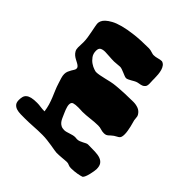

<svg xmlns="http://www.w3.org/2000/svg" viewBox="-97 -670 892 892"><g transform="rotate(-45 349.5 -223.5)"><path d="M680.2 -121.1Q677.2 -111.3 669.2 -105.2Q661.1 -99.1 649.7 -95.7Q638.2 -92.3 624.8 -91.1Q611.3 -89.8 598.1 -89.8H586.9Q585.4 -89.8 578.6 -89.4Q571.8 -88.9 564.9 -88.9Q551.8 -88.9 545.4 -93.8Q539.1 -98.6 536.1 -106.2Q533.2 -113.8 532 -122.6Q530.8 -131.3 527.8 -139.2Q526.9 -141.6 523.7 -147.5Q520.5 -153.3 516.6 -159.9Q512.7 -166.5 509.8 -173.1Q506.8 -179.7 506.8 -184.1Q506.8 -189.5 509.8 -196.5Q512.7 -203.6 515.9 -211.4Q519 -219.2 522 -227.1Q524.9 -234.9 524.9 -241.2Q524.9 -248.5 523.4 -259.8Q522 -271 522 -277.8Q522 -294.4 523.4 -310.3Q524.9 -326.2 524.9 -338.9Q524.9 -354 519.8 -363.5Q514.6 -373 498 -373Q479 -373 465.6 -363.3Q452.1 -353.5 443.8 -341.1Q435.5 -328.6 431.9 -317.4Q428.2 -306.2 428.2 -303.2Q428.2 -292.5 430.7 -279.8Q433.1 -267.1 436.5 -252.9Q439.9 -238.8 443.4 -223.4Q446.8 -208 448.2 -191.9Q450.7 -164.6 451.9 -135Q453.1 -105.5 453.1 -82Q453.1 -64.9 447.3 -49.6Q441.4 -34.2 425.8 -24.9Q419.9 -21 411.1 -20.8Q402.3 -20.5 395 -19Q390.6 -18.1 381.8 -15.4Q373 -12.7 362.3 -10.3Q351.6 -7.8 339.8 -5.9Q328.1 -3.9 317.9 -3.9Q306.6 -3.9 300.8 -5.9Q294.9 -7.8 291.5 -11.7Q288.1 -15.6 285.4 -21.2Q282.7 -26.9 277.8 -34.2Q273.4 -40.5 269 -45.2Q264.6 -49.8 261 -54Q257.3 -58.1 255.1 -63.2Q252.9 -68.4 252.9 -76.2Q252.9 -87.4 256.3 -97.7Q259.8 -107.9 259.8 -120.1Q259.8 -131.3 258.8 -143.8Q257.8 -156.2 256.3 -168.9Q254.9 -181.6 253.9 -193.8Q252.9 -206.1 252.9 -216.8Q252.9 -220.7 253.4 -227.8Q253.9 -234.9 253.9 -244.1Q253.9 -264.6 250.5 -274.9Q247.1 -285.2 232.9 -285.2Q226.6 -285.2 219.2 -283.2Q211.9 -281.2 204.8 -278.6Q197.8 -275.9 191.7 -273.2Q185.5 -270.5 182.1 -269Q174.3 -265.6 165.5 -261.7Q156.7 -257.8 149.4 -252.2Q142.1 -246.6 137.5 -238Q132.8 -229.5 132.8 -216.8Q132.8 -210.4 134.8 -203.1Q136.7 -195.8 139.4 -188Q142.1 -180.2 144 -172.4Q146 -164.6 146 -157.2Q146 -153.8 145.5 -150.9Q145 -147.9 145 -145Q145 -136.7 147.9 -129.2Q150.9 -121.6 154.5 -114.7Q158.2 -107.9 161.1 -101.8Q164.1 -95.7 164.1 -90.8Q164.1 -64.9 163.3 -44.7Q162.6 -24.4 157.5 -10.5Q152.3 3.4 141.6 10.7Q130.9 18.1 110.8 18.1Q106 18.1 95.7 16.4Q85.4 14.6 74 12Q62.5 9.3 53 5.4Q43.5 1.5 40 -2.9Q38.6 -5.9 36.9 -12.9Q35.2 -20 33.4 -29.3Q31.7 -38.6 30.8 -48.8Q29.8 -59.1 29.8 -68.8Q29.8 -80.1 33.4 -87.2Q37.1 -94.2 37.1 -102.1Q37.1 -107.9 36.4 -116Q35.6 -124 34.9 -132.8Q34.2 -141.6 33.7 -150.4Q33.2 -159.2 33.2 -167Q33.2 -171.9 35.2 -183.1Q37.1 -194.3 39.6 -209Q42 -223.6 43.9 -240Q45.9 -256.3 45.9 -272Q45.9 -302.2 43.9 -330.1Q42 -357.9 42 -384.8Q42 -398.4 42.2 -412.6Q42.5 -426.8 46.1 -438.5Q49.8 -450.2 58.3 -457.5Q66.9 -464.8 83 -464.8Q95.2 -464.8 104.7 -462.2Q114.3 -459.5 120.8 -451.7Q127.4 -443.8 130.6 -430.4Q133.8 -417 133.8 -395Q133.8 -382.3 131.8 -370.4Q129.9 -358.4 129.9 -342.8Q150.4 -345.7 167.5 -350.8Q184.6 -356 200.7 -362.5Q216.8 -369.1 233.4 -376.2Q250 -383.3 269 -389.2Q281.7 -393.1 293.7 -397Q305.7 -400.9 316.9 -400.9Q327.6 -400.9 336.2 -397.2Q344.7 -393.6 351.8 -389.4Q358.9 -385.3 364.5 -381.6Q370.1 -377.9 376 -377.9Q382.3 -377.9 387 -382.8Q391.6 -387.7 395.5 -394.8Q399.4 -401.9 403.8 -410.4Q408.2 -418.9 414.3 -426Q420.4 -433.1 429 -438Q437.5 -442.9 450.2 -442.9Q458.5 -442.9 467.5 -442.4Q476.6 -441.9 484.9 -441.9Q498.5 -441.9 514.9 -444.3Q531.2 -446.8 546.9 -450Q562.5 -453.1 575.4 -455.6Q588.4 -458 594.2 -458Q600.1 -458 608.9 -454.6Q617.7 -451.2 627.2 -441.2Q636.7 -431.2 646.2 -413.8Q655.8 -396.5 663.3 -368.4Q670.9 -340.3 675.5 -300.8Q680.2 -261.2 680.2 -207Q680.2 -201.2 679 -196Q677.7 -190.9 676.3 -186Q674.8 -181.2 673.6 -176.3Q672.4 -171.4 672.9 -167Q672.9 -157.7 676.5 -145Q680.2 -132.3 680.2 -124Z"/></g></svg>

Font: Freckle Face
Style: Regular
Weight: 400
Designer: Astigmatic (AOETI)
Foundry: Astigmatic (AOETI)
Version: Version 1.000